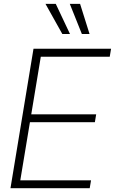

<svg xmlns="http://www.w3.org/2000/svg" viewBox="-20 -982 600 1002"><path d="M34.7 0 154.8 -727.5H559.6L552.7 -686H192.9L143.1 -385.3H481.9L475.1 -344.2H136.2L85.9 -41H455.1L448.2 0ZM305.2 -804.7 217.3 -961.9H271L345.2 -804.7ZM407.2 -804.7 344.2 -961.9H397.9L447.3 -804.7Z"/></svg>

Font: Inter Display Extra Light
Style: Italic
Weight: 200
Italic angle: -9.39999°
Designer: Rasmus Andersson
Foundry: rsms
Version: Version 4.000;git-4fc901f